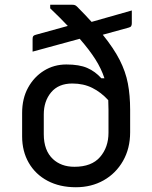

<svg xmlns="http://www.w3.org/2000/svg" viewBox="-20 -776 640 807"><path d="M259 -505Q313 -505 346.5 -490.5Q380 -476 406 -447H419Q406 -487 381 -526.5Q356 -566 315 -613L117 -559V-612Q117 -621 120 -624.5Q123 -628 131 -630L265 -667Q249 -684 230.5 -702.5Q212 -721 191 -741V-756H284Q290 -756 294.5 -754.5Q299 -753 304 -748Q338 -714 365 -684L534 -732V-678Q534 -671 531.5 -666.5Q529 -662 521 -660L412 -630Q458 -573 483 -524Q508 -475 517.5 -425Q527 -375 527 -315V-220Q527 -152 497 -99.5Q467 -47 415.5 -18Q364 11 299 11Q231 11 180 -16Q129 -43 101 -91.5Q73 -140 73 -203V-301Q73 -362 98 -407.5Q123 -453 165 -479Q207 -505 259 -505ZM203 -107Q219 -92 241.5 -83.5Q264 -75 293 -75Q365 -75 400.5 -116Q436 -157 436 -218V-315Q436 -337 435 -355Q405 -388 368 -406.5Q331 -425 284 -425Q226 -425 195 -388Q164 -351 164 -295V-212Q164 -143 203 -107Z"/></svg>

Font: Recursive Mn Lnr St
Style: Regular
Weight: 400
Monospace: yes
Version: Version 1.079;hotconv 1.0.112;makeotfexe 2.5.65598; ttfautoh